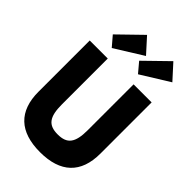

<svg xmlns="http://www.w3.org/2000/svg" viewBox="-305 -1160 1286 1286"><g transform="rotate(45 338.0 -516.5)"><path d="M338.2 14.5C531.4 14.5 631.4 -80.5 631.4 -265V-750H460.5V-315.5C460.5 -196.8 426.8 -153.2 338.2 -153.2C249.5 -153.2 215.9 -196.8 215.9 -315.5V-750H45V-265C45 -80.5 145 14.5 338.2 14.5ZM125.5 -888.2 185 -818.6 385 -943.2 290 -1048.2ZM433.6 -818.6 634.5 -943.2 539.1 -1048.2 375 -888.2Z"/></g></svg>

Font: Spartan MB ExtBd
Style: Regular
Weight: 800
Designer: Matt Bailey, Mirko Velimirovic
Foundry: Matt Bailey
Version: Version 1.005